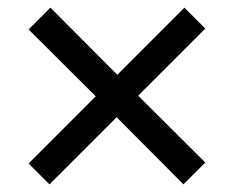

<svg xmlns="http://www.w3.org/2000/svg" viewBox="-20 -574 607 498"><path d="M282.5 -270 455.8 -95.8 512.5 -152.5 338.3 -325.8 512.5 -500 458.3 -554.2 284.2 -380 110.8 -554.2 54.2 -497.5 228.3 -324.2 54.2 -150 108.3 -95.8Z"/></svg>

Font: Familjen Grotesk
Style: Regular
Weight: 400
Designer: Anders Wikstroem, Jonas Baeckman, Matilda Gysing, Kristian Moeller
Foundry: Familjen STHLM AB
Version: Version 2.000